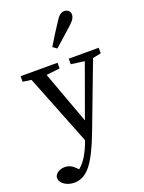

<svg xmlns="http://www.w3.org/2000/svg" viewBox="-182 -841 877 1173"><g transform="rotate(-20 256.0 -254.5)"><path d="M317 -439V-475H512V-439L458 -428L297 -3Q247 130 200.5 189.5Q154 249 92 249Q55 249 27.5 230.5Q0 212 0 183Q5 161 24.5 150Q44 139 67 139Q87 139 104 147.5Q121 156 141 177L146 182Q178 155 200 116.5Q222 78 236 38L240 26L59 -431L4 -439V-475H244V-438L156 -428L281 -87L404 -427ZM247 -576Q289 -647 336 -717Q350 -740 363.5 -749Q377 -758 390 -758Q404 -758 416 -749Q428 -740 428 -720Q428 -710 421.5 -697.5Q415 -685 394 -665Q363 -637 333.5 -610.5Q304 -584 273 -557Z"/></g></svg>

Font: Source Serif Pro
Style: Regular
Weight: 400
Designer: Frank Grießhammer
Foundry: Adobe Systems Incorporated
Version: Version 3.001;hotconv 1.0.111;makeotfexe 2.5.65597